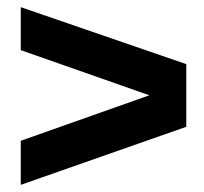

<svg xmlns="http://www.w3.org/2000/svg" viewBox="-20 -500 569 536"><path d="M38 16V-107L397 -234L38 -360V-480L500 -321V-146Z"/></svg>

Font: Tajawal Black
Style: Regular
Weight: 900
Designer: Boutros Fonts
Foundry: Created by Boutros International 2017
Version: Version 1.700